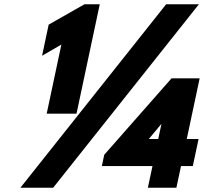

<svg xmlns="http://www.w3.org/2000/svg" viewBox="-20 -860 951 895"><path d="M176.1 -600.2 266.1 -652.2 197.6 -330H336.6L445 -840H373.6L206.9 -745.2ZM907.1 -840H754.4L75.2 15H227.9ZM850.6 -212 910.7 -495H779.7L465.9 -138.5L454.8 -86H690.8L669.3 15H802.3L823.8 -86H878.8L905.6 -212ZM732.7 -283 717.6 -212H673.5Z"/></svg>

Font: Hussar Nova
Style: 96
Weight: 700
Foundry: Cannot Into Space Fonts
Version: Version 0.99